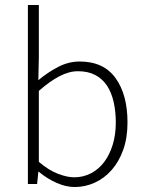

<svg xmlns="http://www.w3.org/2000/svg" viewBox="-20 -739 582 771"><path d="M280 12Q245 12 207.5 -4.5Q170 -21 136 -49H134L129 0H92V-719H136V-511L134 -417Q171 -448 213 -470Q255 -492 300 -492Q396 -492 444 -425.5Q492 -359 492 -247Q492 -186 475 -138Q458 -90 428.5 -56.5Q399 -23 360.5 -5.5Q322 12 280 12ZM278 -27Q314 -27 345 -43Q376 -59 398 -88Q420 -117 432.5 -157.5Q445 -198 445 -247Q445 -291 436.5 -329Q428 -367 410 -394.5Q392 -422 363 -437.5Q334 -453 293 -453Q257 -453 218 -432.5Q179 -412 136 -374V-89Q176 -55 213 -41Q250 -27 278 -27Z"/></svg>

Font: hySource Sans Pro Light
Style: Regular
Weight: 300
Designer: Paul D. Hunt
Foundry: Adobe Systems Incorporated
Version: Version 2.021;PS 2.000;hotconv 1.0.86;makeotf.lib2.5.63406